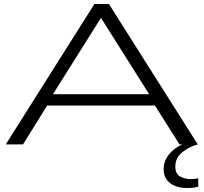

<svg xmlns="http://www.w3.org/2000/svg" viewBox="-20 -728 1026 968"><path d="M9 0 456 -708H529L977 0H885L761 -196H218L96 0ZM247 -253H732L489 -638ZM921 220Q892 220 865.5 210.5Q839 201 822 180Q805 159 805 124Q805 90 823.5 62Q842 34 872.5 14.5Q903 -5 938 -13L977 0Q934 11 899 39.5Q864 68 864 111Q864 148 887.5 161.5Q911 175 941 175Q953 175 962 174Q971 173 979 171L980 213Q958 220 921 220Z"/></svg>

Font: Georama ExtraExtended Light
Style: Regular
Weight: 300
Width: 8
Designer: Jean-Baptiste Levee
Foundry: Production Type
Version: Version 1.000